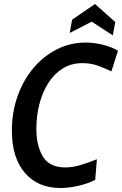

<svg xmlns="http://www.w3.org/2000/svg" viewBox="-20 -927 610 961"><path d="M282.5 14Q170 14 104.8 -61.5Q39.5 -137 39.5 -272.5Q39.5 -366 68.2 -446.5Q97 -527 147.8 -587Q198.5 -647 265.5 -680.5Q332.5 -714 409 -714Q450.5 -714 495 -703Q539.5 -692 570.5 -673L537.5 -569.5Q510 -583.5 473 -597.2Q436 -611 392.5 -611Q337 -611 294.2 -584.5Q251.5 -558 222 -511.8Q192.5 -465.5 177.2 -406.2Q162 -347 162 -281.5Q162 -197 195 -143Q228 -89 306.5 -89Q345 -89 386 -101.8Q427 -114.5 465 -130L456.5 -26.5Q420 -8 372.2 3Q324.5 14 282.5 14ZM544.5 -750 439 -818.5 329 -762 341 -828.5 455.5 -907 557 -816.5Z"/></svg>

Font: Cabin Condensed SemiBold
Style: Italic
Weight: 600
Width: 3
Italic angle: -10°
Designer: Pablo Impallari
Foundry: Pablo Impallari. http://www.impallari.com Igino Marini. http://www.ikern.com
Version: Version 3.001; ttfautohint (v1.8.3)